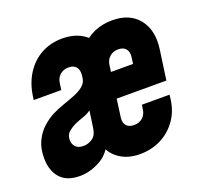

<svg xmlns="http://www.w3.org/2000/svg" viewBox="-104 -684 866 817"><g transform="rotate(-20 328.5 -275.0)"><path d="M126 13Q67.5 13 37.8 -20.2Q8 -53.5 8 -111Q8 -155.5 23.5 -187.2Q39 -219 62.5 -240.2Q86 -261.5 110 -274Q136.5 -287.5 165 -297.2Q193.5 -307 218.5 -317Q243.5 -327 260.2 -341.2Q277 -355.5 279 -378L280 -388Q282.5 -410.5 271.8 -424.2Q261 -438 237 -438Q214 -438 198.5 -424.2Q183 -410.5 180 -388L176 -358H51L54 -378Q62.5 -433.5 89.8 -475.2Q117 -517 159.2 -540Q201.5 -563 255 -563Q299.5 -563 333 -546.2Q366.5 -529.5 386 -498H333Q360 -529.5 397.5 -546.2Q435 -563 480 -563Q559.5 -563 600 -512.2Q640.5 -461.5 629 -378L610 -243H385L374 -162Q371 -139.5 381.8 -125.8Q392.5 -112 417 -112Q439.5 -112 455 -125Q470.5 -138 474 -162L477 -182H602L601 -172Q595.5 -114.5 567 -73Q538.5 -31.5 494.8 -9.2Q451 13 399 13Q341.5 13 303 -15.2Q264.5 -43.5 253 -92L289 -103Q268 -40 221 -13.5Q174 13 126 13ZM184.5 -102Q205 -102 224.2 -114.5Q243.5 -127 248 -159L259 -236Q243.5 -224 222.8 -217.2Q202 -210.5 183 -202Q170 -196 153.5 -183Q137 -170 137 -145.5Q137 -127.5 148.5 -114.8Q160 -102 184.5 -102ZM401 -358H501L505 -388Q508 -410.5 497 -424.2Q486 -438 462 -438Q439 -438 423.5 -424.2Q408 -410.5 405 -388Z"/></g></svg>

Font: Mohave Light
Style: Bold Italic
Weight: 700
Italic angle: -8°
Version: Version 2.003